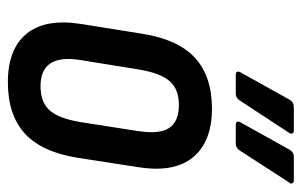

<svg xmlns="http://www.w3.org/2000/svg" viewBox="-156 -584 749 476"><g transform="rotate(90 218.0 -346.5)"><path d="M184 8Q102 8 64 -38.5Q26 -85 40 -174L64 -324Q78 -414 124 -456Q170 -498 250 -498Q331 -498 370 -451.5Q409 -405 395 -316L372 -167Q358 -77 312 -34.5Q266 8 184 8ZM194 -73Q234 -73 254 -95.5Q274 -118 283 -171L305 -312Q314 -367 298 -391.5Q282 -416 241 -416Q202 -416 182 -393.5Q162 -371 153 -318L130 -176Q121 -124 137 -98.5Q153 -73 194 -73ZM290 -557Q284 -557 282.5 -560.5Q281 -564 284 -569L352 -691Q358 -701 369 -701H428Q433 -701 435 -697Q437 -693 432 -688L353 -566Q347 -557 336 -557ZM166 -557Q160 -557 158.5 -560.5Q157 -564 160 -569L228 -691Q234 -701 246 -701H304Q310 -701 311.5 -697Q313 -693 309 -688L229 -566Q223 -557 212 -557Z"/></g></svg>

Font: Sofia Sans Condensed SemiBold
Style: Italic
Weight: 600
Italic angle: -9°
Version: Version 4.100